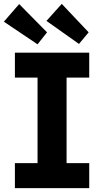

<svg xmlns="http://www.w3.org/2000/svg" viewBox="-24 -972 574 992"><path d="M53 0V-129H170V-571H53V-700H437V-571H320V-129H437V0ZM384 -745 216 -864 295 -952 434 -805ZM75 -951 219 -805 170 -743 -4 -860Z"/></svg>

Font: Our Lexend SemiBold
Style: Regular
Weight: 600
Designer: Bonnie Shaver-Troup, Thomas Jockin
Foundry: Lexend
Version: Version 1.007